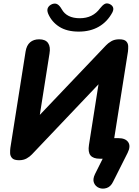

<svg xmlns="http://www.w3.org/2000/svg" viewBox="-20 -949 833 1148"><path d="M451 -760Q380 -760 334.5 -789Q289 -818 268 -867Q259 -889 267 -903.5Q275 -918 293 -925Q311 -931 324 -923Q337 -915 349 -894Q379 -840 457 -840Q535 -840 578 -899Q592 -917 604.5 -924.5Q617 -932 633 -926Q650 -919 655.5 -906Q661 -893 652 -875Q622 -819 571 -789.5Q520 -760 451 -760ZM656 138Q642 167 618 175Q594 183 572.5 174.5Q551 166 542 144.5Q533 123 548 92L594 0H577Q537 0 521 -20Q505 -40 512 -83L569 -445L171 -26Q158 -12 139 -1.5Q120 9 94 9Q64 9 52.5 -3.5Q41 -16 40.5 -33Q40 -50 42 -65L133 -641Q139 -678 160 -696Q181 -714 214 -714Q252 -714 267.5 -691.5Q283 -669 276 -629L218 -262L614 -678Q626 -691 645.5 -702.5Q665 -714 693 -714Q723 -714 734.5 -702Q746 -690 746.5 -673Q747 -656 745 -640L663 -123H688Q730 -123 746.5 -99Q763 -75 743 -35Z"/></svg>

Font: Nunito ExtraBold
Style: Italic
Weight: 800
Italic angle: -9°
Designer: Vernon Adams
Foundry: Vernon Adams
Version: Version 3.601; ttfautohint (v1.8.2.53-6de2)